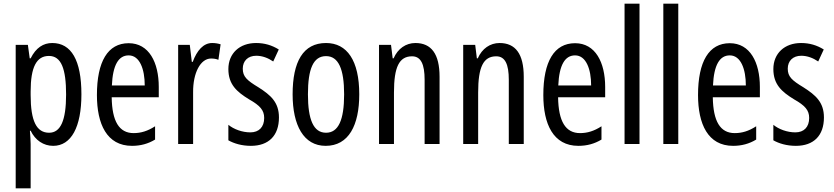

<svg xmlns="http://www.w3.org/2000/svg" viewBox="-20 -780 4515 1040"><path d="M263 -547C215 -547 175 -522 146 -464H141L131 -537H65V240H146V0C146 -20 144 -44 142 -72H146C171 -20 216 10 268 10C366 10 421 -92 421 -269C421 -454 366 -547 263 -547ZM245 -477C312 -477 338 -407 338 -268C338 -127 308 -61 246 -61C178 -61 146 -124 146 -265V-285C146 -417 178 -477 245 -477Z M677 -546C564 -546 505 -447 505 -265C505 -109 558 10 695 10C741 10 782 -1 820 -24V-96C780 -70 743 -59 704 -59C625 -59 587 -123 585 -253H840V-309C840 -442 787 -546 677 -546ZM677 -480C737 -480 764 -405 764 -317H586C591 -428 622 -480 677 -480Z M1129 -547C1082 -547 1047 -507 1024 -445H1019L1008 -537H945V0H1026V-280C1025 -385 1066 -463 1123 -463C1138 -463 1151 -461 1163 -456L1175 -540C1159 -545 1144 -547 1129 -547Z M1491 -144C1491 -226 1446 -265 1380 -307C1317 -345 1295 -365 1295 -408C1295 -450 1323 -478 1368 -478C1401 -478 1432 -466 1460 -447L1490 -512C1453 -535 1413 -547 1367 -547C1278 -547 1217 -491 1217 -406C1217 -323 1262 -283 1329 -242C1389 -208 1411 -183 1411 -141C1411 -92 1383 -63 1336 -63C1292 -63 1246 -80 1217 -104V-20C1247 -3 1289 10 1339 10C1435 10 1491 -45 1491 -144Z M1926 -269C1926 -452 1860 -547 1746 -547C1622 -547 1565 -446 1565 -269C1565 -101 1625 10 1744 10C1869 10 1926 -102 1926 -269ZM1648 -269C1648 -407 1677 -476 1746 -476C1813 -476 1844 -407 1844 -269C1844 -130 1813 -61 1746 -61C1678 -61 1648 -132 1648 -269Z M2230 -547C2179 -547 2135 -517 2112 -464H2107L2098 -537H2033V0H2114V-279C2114 -417 2142 -475 2212 -475C2260 -475 2280 -432 2280 -348V0H2361V-364C2361 -488 2316 -547 2230 -547Z M2686 -547C2635 -547 2591 -517 2568 -464H2563L2554 -537H2489V0H2570V-279C2570 -417 2598 -475 2668 -475C2716 -475 2736 -432 2736 -348V0H2817V-364C2817 -488 2772 -547 2686 -547Z M3095 -546C2982 -546 2923 -447 2923 -265C2923 -109 2976 10 3113 10C3159 10 3200 -1 3238 -24V-96C3198 -70 3161 -59 3122 -59C3043 -59 3005 -123 3003 -253H3258V-309C3258 -442 3205 -546 3095 -546ZM3095 -480C3155 -480 3182 -405 3182 -317H3004C3009 -428 3040 -480 3095 -480Z M3444 0V-760H3363V0Z M3654 0V-760H3573V0Z M3933 -546C3820 -546 3761 -447 3761 -265C3761 -109 3814 10 3951 10C3997 10 4038 -1 4076 -24V-96C4036 -70 3999 -59 3960 -59C3881 -59 3843 -123 3841 -253H4096V-309C4096 -442 4043 -546 3933 -546ZM3933 -480C3993 -480 4020 -405 4020 -317H3842C3847 -428 3878 -480 3933 -480Z M4443 -144C4443 -226 4398 -265 4332 -307C4269 -345 4247 -365 4247 -408C4247 -450 4275 -478 4320 -478C4353 -478 4384 -466 4412 -447L4442 -512C4405 -535 4365 -547 4319 -547C4230 -547 4169 -491 4169 -406C4169 -323 4214 -283 4281 -242C4341 -208 4363 -183 4363 -141C4363 -92 4335 -63 4288 -63C4244 -63 4198 -80 4169 -104V-20C4199 -3 4241 10 4291 10C4387 10 4443 -45 4443 -144Z"/></svg>

Font: Noto Sans UI Condensed
Style: Regular
Weight: 400
Width: 3
Designer: Monotype Design Team
Foundry: Monotype Imaging Inc.
Version: Version 1.901